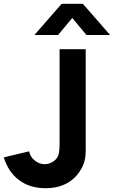

<svg xmlns="http://www.w3.org/2000/svg" viewBox="-20 -980 602 1015"><path d="M221 15C300 15 368 -15 409 -86C437 -134 433 -171 433 -240V-720H295V-240C295 -203 295 -175 287 -156C274 -125 240 -112 215 -112C178 -112 140 -143 134 -180L0 -148C31 -48 106 15 221 15ZM162 -795H287L362 -885L437 -795H562L418 -960H306Z"/></svg>

Font: Eudonet ExtraBold
Style: Regular
Weight: 800
Designer: Mikhail Sharanda
Foundry: Mikhail Sharanda
Version: Version 4.503;Glyphs 3.1.2 (3151)